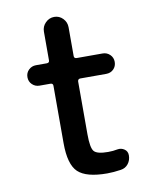

<svg xmlns="http://www.w3.org/2000/svg" viewBox="-80 -751 660 823"><g transform="rotate(-10 250.0 -340.0)"><path d="M99.6 -411.1Q81.1 -411.1 67.9 -423.8Q54.7 -436.5 54.7 -455.6Q54.7 -474.6 67.9 -487.3Q81.1 -500 99.6 -500H146.5Q158.2 -500 158.2 -510.7V-635.7Q158.2 -658.2 174.3 -674.3Q190.4 -690.4 212.4 -690.4Q234.4 -690.4 250 -674.3Q265.6 -658.2 265.6 -635.7V-510.7Q265.6 -500 277.3 -500H389.6Q408.2 -500 421.4 -487.3Q434.6 -474.6 434.6 -455.6Q434.6 -436.5 421.9 -423.8Q409.2 -411.1 389.6 -411.1H277.3Q266.6 -411.1 265.6 -400.4V-169.9Q265.6 -111.3 278.8 -95.7Q292 -80.1 339.8 -80.1Q362.3 -80.1 380.9 -84Q397.5 -86.9 411.1 -77.6Q424.8 -68.4 424.8 -50.8Q424.8 -29.3 412.6 -13.7Q400.4 2 379.9 4.9Q347.7 9.8 320.3 9.8Q229.5 9.8 193.8 -23.9Q158.2 -57.6 158.2 -150.4V-400.4Q158.2 -411.1 146.5 -411.1Z"/></g></svg>

Font: Rounded-X Mgen+ 1m medium
Style: Regular
Weight: 500
Designer: [Source Han Sans]
Ryoko NISHIZUKA  (kana & ideographs); Paul D. Hunt (Latin, Greek & Cyrillic); Wenlong ZHANG  (bopomofo
Version: Version 1.059.20150602